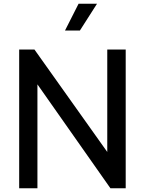

<svg xmlns="http://www.w3.org/2000/svg" viewBox="-20 -1011 778 1031"><path d="M83 0H181V-558L573 0H655V-745H556V-195L165 -745H83ZM329 -847H409L501 -991H402Z"/></svg>

Font: Plus Jakarta Sans Medium
Style: Regular
Weight: 500
Designer: Gumpita Rahayu
Foundry: Tokotype
Version: Version 2.004; ttfautohint (v1.8.3)